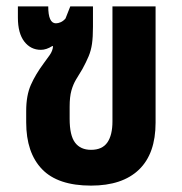

<svg xmlns="http://www.w3.org/2000/svg" viewBox="-20 -568 569 601"><path d="M265 13Q161 13 111.5 -38.5Q62 -90 62 -185V-221Q62 -269 76.5 -302Q91 -335 117 -370Q126 -382 135.5 -395.5Q145 -409 146 -423L144 -424Q125 -412 108 -412Q76 -412 56 -438Q36 -464 36 -513V-548H131Q131 -495 155 -495Q162 -495 170 -498.5Q178 -502 185 -510L200 -548H271V-484Q271 -452 268 -431Q265 -410 257.5 -392Q250 -374 238 -352Q227 -334 218 -319Q209 -304 203.5 -284.5Q198 -265 198 -234V-196Q198 -144 215 -121.5Q232 -99 265 -99Q300 -99 316 -122Q332 -145 332 -188V-548H467V-184Q467 -87 415 -37Q363 13 265 13Z"/></svg>

Font: Noto Sans Thai Cond
Style: Bold
Weight: 700
Width: 3
Designer: Monotype Design Team
Foundry: Monotype Imaging Inc.
Version: Version 2.002; ttfautohint (v1.8.4.7-5d5b)